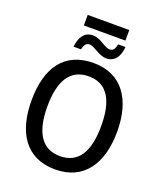

<svg xmlns="http://www.w3.org/2000/svg" viewBox="-178 -1120 1060 1246"><g transform="rotate(20 352.0 -497.5)"><path d="M209 -932H496V-1005H209ZM193 -780H244C252 -811 262 -829 287 -829C322 -829 366 -781 417 -781C476 -781 505 -826 511 -893H460C454 -862 444 -843 419 -843C383 -843 342 -892 287 -892C229 -892 200 -846 193 -780ZM648 -358C648 -576 552 -725 353 -725C153 -725 56 -587 56 -359C56 -142 148 10 352 10C552 10 648 -140 648 -358ZM166 -358C166 -534 225 -633 353 -633C480 -633 538 -534 538 -358C538 -181 480 -82 352 -82C225 -82 166 -182 166 -358Z"/></g></svg>

Font: Noto Sans SemiCondensed Medium
Style: Regular
Weight: 500
Width: 4
Designer: Monotype Design Team
Foundry: Monotype Imaging Inc.
Version: Version 2.013